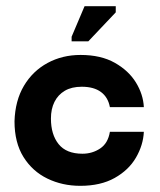

<svg xmlns="http://www.w3.org/2000/svg" viewBox="-20 -592 517 622"><path d="M240 10Q182 10 133.5 -13.5Q85 -37 56 -83.5Q27 -130 27 -199Q29 -266 57.5 -314Q86 -362 134 -388Q182 -414 241 -414Q307 -414 352 -388.5Q397 -363 420.5 -324.5Q444 -286 446 -245H336Q330 -277 307 -294Q284 -311 245 -311Q212 -311 190 -298Q168 -285 156.5 -262Q145 -239 145 -208Q145 -156 170 -125Q195 -94 247 -94Q279 -94 304.5 -111Q330 -128 336 -165H446Q444 -122 420.5 -81.5Q397 -41 351.5 -15.5Q306 10 240 10ZM266 -458H212V-473L254 -572H355V-552Z"/></svg>

Font: Darker Grotesque Light ExtraBold
Style: Regular
Weight: 800
Version: Version 1.000;gftools[0.9.28]